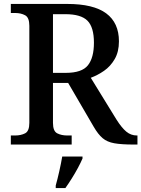

<svg xmlns="http://www.w3.org/2000/svg" viewBox="-20 -734 718 975"><path d="M35 0V-46H57Q86 -46 107.5 -57Q129 -68 129 -110V-603Q129 -645 107.5 -656.5Q86 -668 57 -668H35V-714H321Q455 -714 519.5 -666Q584 -618 584 -524Q584 -471 562.5 -434Q541 -397 508.5 -374.5Q476 -352 441 -339L572 -126Q598 -85 621.5 -65.5Q645 -46 675 -46H678V0H658Q597 0 560.5 -6.5Q524 -13 501 -32.5Q478 -52 456 -90L326 -313H249V-110Q249 -68 270.5 -57Q292 -46 321 -46H344V0ZM314 -364Q396 -364 426.5 -402.5Q457 -441 457 -517Q457 -596 424 -629Q391 -662 312 -662H249V-364ZM263 208Q272 176 281 136Q290 96 296 61H399V71Q390 92 375.5 119Q361 146 344 173Q327 200 312 221H263Z"/></svg>

Font: Noto Nastaliq Urdu Medium
Style: Regular
Weight: 500
Designer: Monotype Design Team (Patrick Giasson: type design, Kamal Mansour: OpenType code, Glenda Bellarosa). Updated by Simon Co
Foundry: Monotype Imaging Inc., Simon Cozens
Version: Version 3.007